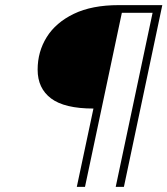

<svg xmlns="http://www.w3.org/2000/svg" viewBox="-20 -730 654 750"><path d="M280 0 345 -306Q232 -306 179.5 -345.5Q127 -385 127 -458Q127 -528 162.5 -585Q198 -642 268.5 -676Q339 -710 444 -710H614L464 0H432L576 -680H456L312 0Z"/></svg>

Font: Geist Mono Thin
Style: Italic
Weight: 100
Italic angle: -12°
Monospace: yes
Designer: Basement.studio, Andrés Briganti, Mateo Zaragoza
Foundry: Basement.studio, Vercel, Andrés Briganti, Guido Ferreyra, Mateo Zaragoza
Version: Version 1.500; ttfautohint (v1.8.4.7-5d5b)